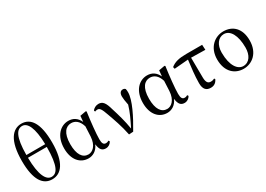

<svg xmlns="http://www.w3.org/2000/svg" viewBox="-4 -1638 3434 2481"><g transform="rotate(-30 1713.0 -397.0)"><path d="M276 15C408 15 510 -97 510 -399C510 -689 422 -809 285 -809C154 -809 51 -693 51 -388C51 -99 141 15 276 15ZM283 -17C204 -17 143 -120 140 -384H421C420 -95 363 -17 283 -17ZM140 -425C142 -700 200 -778 280 -778C358 -778 416 -672 421 -425Z M817 15C879 15 944 -17 980 -100C990 -16 1020 15 1074 15C1114 15 1146 -8 1162 -39L1151 -56C1138 -48 1127 -43 1108 -43C1075 -43 1058 -65 1058 -129C1058 -211 1076 -383 1096 -524L1086 -531L998 -515L990 -428C957 -502 900 -537 828 -537C712 -537 605 -440 605 -253C605 -84 694 15 817 15ZM986 -365 979 -217C971 -84 901 -30 841 -30C755 -30 701 -107 701 -261C701 -430 768 -493 845 -493C902 -493 957 -460 986 -365Z M1422 8 1486 4C1583 -158 1684 -354 1684 -470C1684 -490 1683 -504 1679 -521C1669 -532 1659 -537 1642 -537C1606 -537 1587 -509 1587 -462C1587 -433 1593 -392 1605 -332C1575 -230 1535 -150 1483 -45C1464 -165 1430 -281 1399 -379C1368 -493 1337 -532 1276 -532C1240 -532 1203 -515 1183 -484L1191 -467C1201 -472 1214 -475 1229 -475C1262 -475 1282 -445 1313 -355C1351 -250 1394 -131 1422 8Z M1992 15C2054 15 2119 -17 2155 -100C2165 -16 2195 15 2249 15C2289 15 2321 -8 2337 -39L2326 -56C2313 -48 2302 -43 2283 -43C2250 -43 2233 -65 2233 -129C2233 -211 2251 -383 2271 -524L2261 -531L2173 -515L2165 -428C2132 -502 2075 -537 2003 -537C1887 -537 1780 -440 1780 -253C1780 -84 1869 15 1992 15ZM2161 -365 2154 -217C2146 -84 2076 -30 2016 -30C1930 -30 1876 -107 1876 -261C1876 -430 1943 -493 2020 -493C2077 -493 2132 -460 2161 -365Z M2641 15C2690 15 2721 -8 2744 -50L2736 -68C2719 -59 2702 -54 2680 -54C2642 -54 2618 -74 2615 -145L2612 -450L2823 -446L2819 -523H2587C2472 -523 2408 -507 2350 -461L2357 -432L2565 -449C2552 -342 2536 -221 2536 -113C2536 -20 2576 15 2641 15Z M3132 15C3257 15 3380 -77 3380 -267C3380 -444 3281 -537 3141 -537C3015 -537 2892 -442 2892 -261C2892 -72 3005 15 3132 15ZM3144 -18C3063 -18 2987 -110 2987 -308C2987 -424 3046 -503 3130 -503C3225 -503 3287 -393 3287 -213C3287 -102 3236 -18 3144 -18Z"/></g></svg>

Font: Source Han Serif CN Medium
Style: Regular
Weight: 500
Designer: Ryoko NISHIZUKA 西塚涼子 (kana & ideographs); Frank Grießhammer (Latin, Greek & Cyrillic); Wenlong ZHANG 张文龙 (bopomofo); San
Foundry: Adobe
Version: Version 2.002;hotconv 1.1.0;makeotfexe 2.6.0